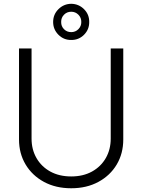

<svg xmlns="http://www.w3.org/2000/svg" viewBox="-20 -984 753 1016"><path d="M565.9 -727.5H632.3V-246.1Q632.3 -171.9 597.7 -113.5Q563 -55.2 500.7 -21.5Q438.5 12.2 356.9 12.2Q274.9 12.2 212.6 -21.5Q150.4 -55.2 115.5 -113.5Q80.6 -171.9 80.6 -246.1V-727.5H147V-250.5Q147 -192.9 173.1 -147.5Q199.2 -102.1 246.3 -76.2Q293.5 -50.3 356.9 -50.3Q419.9 -50.3 466.8 -76.2Q513.7 -102.1 539.8 -147.5Q565.9 -192.9 565.9 -250.5ZM356.9 -772.5Q317.4 -772 289.3 -800Q261.2 -828.1 261.2 -867.7Q261.2 -907.7 289.3 -935.5Q317.4 -963.4 356.9 -963.9Q396.5 -963.4 424.6 -935.5Q452.6 -907.7 452.1 -867.7Q452.6 -828.1 424.6 -800Q396.5 -772 356.9 -772.5ZM356.9 -814Q379.4 -814 395 -829.8Q410.6 -845.7 410.2 -867.7Q410.6 -890.1 395 -906Q379.4 -921.9 356.9 -921.9Q334 -921.9 318.6 -906Q303.2 -890.1 303.7 -867.7Q303.2 -845.2 318.6 -829.6Q334 -814 356.9 -814Z"/></svg>

Font: Inter Tight Light
Style: Regular
Weight: 300
Designer: Rasmus Andersson
Foundry: rsms
Version: Version 3.004